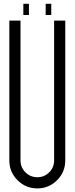

<svg xmlns="http://www.w3.org/2000/svg" viewBox="-20 -997 398 1024"><path d="M179.2 7.8Q117.2 7.8 73.5 -35.9Q29.8 -79.6 29.8 -141.1V-887.2H89.4V-141.1Q89.4 -104 115.7 -77.9Q142.1 -51.8 179.2 -51.8Q216.3 -51.8 242.4 -77.9Q268.6 -104 268.6 -141.1V-887.2H328.1V-141.1Q328.1 -79.6 284.4 -35.9Q240.7 7.8 179.2 7.8ZM134.3 -917H104.5V-976.6H134.3ZM253.4 -917H223.6V-976.6H253.4Z"/></svg>

Font: Ignotum
Style: Regular
Weight: 400
Designer: GGBot
Version: 0.10